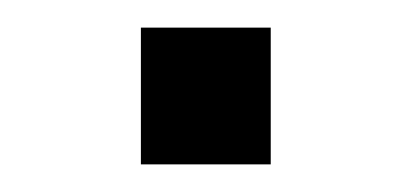

<svg xmlns="http://www.w3.org/2000/svg" viewBox="-20 -119 298 139"><path d="M82 -99H176V0H82Z"/></svg>

Font: Sora-SIA Light
Style: Regular
Weight: 300
Designer: Jonathan Barnbrook, Julián Moncada
Foundry: Barnbrook Fonts
Version: Version 2.000